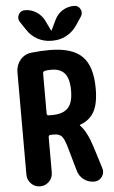

<svg xmlns="http://www.w3.org/2000/svg" viewBox="-63 -1012 626 1053"><g transform="rotate(-5 250.0 -485.0)"><path d="M384.8 -969.7Q409.2 -969.7 419.9 -948.7Q430.7 -927.7 418 -908.2L386.7 -861.3Q364.3 -828.1 329.6 -809.1Q294.9 -790 254.9 -790H245.1Q205.1 -790 169.9 -809.1Q134.8 -828.1 113.3 -861.3L82 -908.2Q69.3 -927.7 80.1 -948.7Q90.8 -969.7 115.2 -969.7Q149.4 -969.7 178.2 -951.2Q207 -932.6 221.7 -902.3L249 -845.7Q249 -844.7 250 -844.7Q251 -844.7 251 -845.7L278.3 -902.3Q293 -933.6 321.8 -951.7Q350.6 -969.7 384.8 -969.7ZM214.8 -383.8Q273.4 -383.8 301.3 -412.6Q329.1 -441.4 329.1 -507.8Q329.1 -574.2 304.7 -603Q280.3 -631.8 230.5 -631.8Q211.9 -631.8 196.3 -628.9Q185.5 -627 184.6 -616.2V-394.5Q184.6 -383.8 196.3 -383.8ZM423.8 -194.3 462.9 -69.3Q470.7 -43.9 455.1 -22Q439.5 0 412.1 0Q379.9 0 354.5 -19.5Q329.1 -39.1 321.3 -70.3L283.2 -204.1Q270.5 -248 256.8 -262.2Q243.2 -276.4 214.8 -276.4H196.3Q185.5 -276.4 184.6 -264.6V-70.3Q184.6 -41 164.1 -20.5Q143.6 0 114.7 0Q85.9 0 65.4 -20.5Q44.9 -41 44.9 -70.3V-634.8Q44.9 -672.9 68.8 -701.7Q92.8 -730.5 129.9 -734.4Q180.7 -740.2 230.5 -740.2Q354.5 -740.2 409.7 -685.5Q464.8 -630.9 464.8 -507.8Q464.8 -424.8 439.9 -380.4Q415 -335.9 362.3 -317.4Q360.4 -317.4 360.4 -315.4Q360.4 -314.5 361.3 -313.5Q397.5 -276.4 423.8 -194.3Z"/></g></svg>

Font: Rounded-X Mgen+ 1mn bold
Style: Bold
Weight: 700
Designer: [Source Han Sans]
Ryoko NISHIZUKA  (kana & ideographs); Paul D. Hunt (Latin, Greek & Cyrillic); Wenlong ZHANG  (bopomofo
Version: Version 1.059.20150602